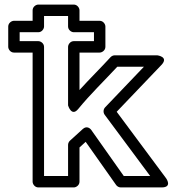

<svg xmlns="http://www.w3.org/2000/svg" viewBox="-20 -795 771 840"><path d="M342.1 -230.5 286 -179.5C280.7 -174.7 277.8 -167.3 277.8 -161V-25H172.7V-590C172.7 -605.1 158.4 -615 147.7 -615H66V-654H147.7C162.8 -654 172.7 -668.3 172.7 -679V-725H277.8V-679C277.8 -663.9 292.1 -654 302.8 -654H391.1V-615H302.8C287.7 -615 277.8 -600.7 277.8 -590V-334C277.8 -334 292.7 -282.1 322.2 -318.2C374.1 -381.9 436.2 -441.6 493.1 -503H609.6L439.8 -325.3C431.2 -316.2 431.3 -301.9 437.8 -293.1L637 -25H521.5L379.3 -226.4C373.4 -234.8 358.4 -245.3 342.1 -230.5ZM354.8 -174.5 488.1 14.4C492.2 20.3 500.2 25 508.5 25H686.7C735.9 25 706.8 -14.9 706.8 -14.9L490.5 -306L686.1 -510.7C720.3 -546.6 668 -553 668 -553H482.1C475.9 -553 468.5 -550.1 463.7 -544.9C419.7 -496.8 373.3 -451.4 327.8 -401.2V-565H416.1C426.8 -565 441.1 -574.9 441.1 -590V-679C441.1 -689.7 431.2 -704 416.1 -704H327.8V-750C327.8 -760.7 317.9 -775 302.8 -775H147.7C137 -775 122.7 -765.1 122.7 -750V-704H41C30.3 -704 16 -694.1 16 -679V-590C16 -579.3 25.9 -565 41 -565H122.7V0C122.7 10.7 132.6 25 147.7 25H302.8C313.5 25 327.8 15.1 327.8 0V-149.9Z"/></svg>

Font: Asimov
Style: WidOu
Weight: 500
Designer: Google
Version: Version 2.000980; 2014